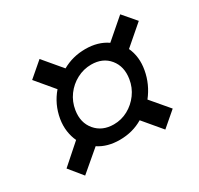

<svg xmlns="http://www.w3.org/2000/svg" viewBox="-117 -778 838 808"><g transform="rotate(-30 301.5 -374.0)"><path d="M471 -113 397 -201Q347 -171 284 -171Q224 -171 182 -199L82 -114L29 -179L124 -263Q113 -286 109 -314Q105 -342 110 -373Q121 -438 163 -487L90 -574L161 -635L236 -546Q287 -575 348 -575Q410 -575 453 -545L549 -628L603 -565L508 -483Q531 -433 520 -373Q509 -311 469 -260L542 -174ZM295 -240Q332 -240 364 -257.5Q396 -275 418 -305Q440 -335 446 -373Q455 -430 424 -468Q393 -506 337 -506Q300 -506 267 -488.5Q234 -471 212 -441Q190 -411 184 -373Q175 -316 207 -278Q239 -240 295 -240Z"/></g></svg>

Font: JetBrains Mono NL
Style: Italic
Weight: 400
Italic angle: -9°
Monospace: yes
Designer: Philipp Nurullin, Konstantin Bulenkov
Foundry: JetBrains
Version: Version 2.305; ttfautohint (v1.8.4.7-5d5b)